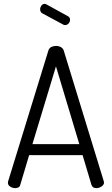

<svg xmlns="http://www.w3.org/2000/svg" viewBox="-20 -975 580 995"><path d="M59 0Q46 0 33.5 -7.5Q21 -15 21 -28Q21 -33 22 -35L231 -714Q235 -726 246 -731.5Q257 -737 270 -737Q284 -737 295 -731Q306 -725 310 -714L518 -35Q518 -33 518.5 -32Q519 -31 519 -29Q519 -17 506 -8.5Q493 0 479 0Q460 0 454 -17L408 -171H131L85 -17Q83 -8 75.5 -4Q68 0 59 0ZM391 -228 270 -631 148 -228ZM201 -905Q188 -911 188 -927Q188 -937 194.5 -946Q201 -955 212 -955Q216 -955 221 -952L332 -891Q343 -885 343 -873Q343 -862 335.5 -853.5Q328 -845 317 -845Q311 -845 307 -848Z"/></svg>

Font: Dosis
Style: Book
Weight: 400
Designer: EdgarTolentino, PabloImpallari, IginoMarini
Foundry: EdgarTolentino, PabloImpallari, IginoMarini
Version: Version 1.007